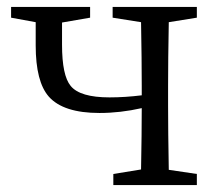

<svg xmlns="http://www.w3.org/2000/svg" viewBox="-20 -534 636 554"><path d="M307 0V-32L387 -45Q389 -149 389 -222Q327 -208 267 -208Q163 -208 121 -255Q83 -298 83 -403V-470L12 -483V-514H240V-483L159 -469Q159 -437 159 -405Q159 -316 184 -286Q211 -253 296 -253Q341 -253 389 -259V-286Q389 -360 387 -470L305 -483V-514H548V-483L467 -470Q465 -360 465 -286V-228Q465 -156 467 -44L548 -32V0Z"/></svg>

Font: GenRyuMin TW R
Style: Regular
Weight: 400
Version: Version 1.501;PS 1;hotconv 16.6.51;makeotf.lib2.5.65220